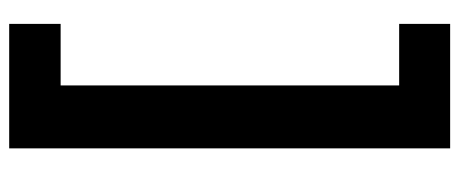

<svg xmlns="http://www.w3.org/2000/svg" viewBox="-311 -522 1000 418"><g transform="rotate(90 189.0 -313.0)"><path d="M303 -793V167H32V55H166V-682H32V-793Z"/></g></svg>

Font: Mona Sans ExtraLight
Style: Bold
Weight: 700
Version: Version 2.000